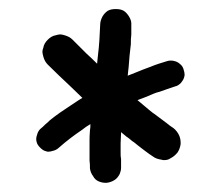

<svg xmlns="http://www.w3.org/2000/svg" viewBox="-20 -683 480 422"><path d="M184.6 -295.9C187.5 -290 192.4 -286.1 197.3 -284.2C202.1 -282.2 207 -281.2 211.9 -281.2H214.8C221.7 -282.2 226.6 -284.2 231.4 -287.1C236.3 -290 240.2 -294.9 243.2 -300.8C245.1 -305.7 246.1 -309.6 246.1 -314.5V-317.4V-333C245.1 -337.9 245.1 -342.8 245.1 -347.7V-363.3V-368.2L246.1 -390.6V-392.6L257.8 -382.8C262.7 -379.9 266.6 -376 270.5 -373C275.4 -370.1 279.3 -366.2 283.2 -363.3C289.1 -358.4 294.9 -354.5 299.8 -350.6C304.7 -346.7 310.5 -342.8 316.4 -338.9C321.3 -335 328.1 -333 335 -332C336.9 -331.1 338.9 -331.1 340.8 -331.1C345.7 -331.1 350.6 -332 354.5 -335C360.4 -337.9 365.2 -341.8 370.1 -347.7C374 -353.5 376 -359.4 377 -366.2V-370.1C377 -375 376 -379.9 374 -384.8C371.1 -391.6 366.2 -397.5 361.3 -401.4C356.4 -404.3 351.6 -408.2 346.7 -412.1L331.1 -423.8L319.3 -432.6C314.5 -435.5 310.5 -439.5 306.6 -442.4L282.2 -462.9C289.1 -465.8 295.9 -467.8 302.7 -470.7L316.4 -476.6C321.3 -478.5 326.2 -480.5 331.1 -481.4C336.9 -483.4 342.8 -485.4 347.7 -487.3L365.2 -493.2C370.1 -494.1 374 -497.1 377.9 -501C380.9 -504.9 383.8 -508.8 384.8 -513.7C385.7 -515.6 385.7 -517.6 385.7 -519.5C385.7 -522.5 384.8 -526.4 383.8 -529.3C382.8 -534.2 379.9 -539.1 376 -542C373 -544.9 368.2 -547.9 363.3 -548.8C360.4 -549.8 358.4 -549.8 355.5 -549.8C352.5 -549.8 350.6 -549.8 347.7 -548.8C341.8 -546.9 335.9 -544.9 329.1 -543C323.2 -541 317.4 -539.1 310.5 -536.1L294.9 -530.3L280.3 -524.4C273.4 -521.5 267.6 -519.5 260.7 -516.6C261.7 -523.4 261.7 -529.3 262.7 -535.2C263.7 -551.8 265.6 -569.3 267.6 -585.9C267.6 -592.8 267.6 -600.6 268.6 -607.4V-628.9V-631.8C268.6 -636.7 266.6 -641.6 263.7 -646.5C260.7 -651.4 256.8 -656.2 252 -659.2C247.1 -662.1 241.2 -663.1 234.4 -663.1C227.5 -663.1 221.7 -662.1 216.8 -659.2C211.9 -656.2 208 -651.4 205.1 -646.5C202.1 -640.6 200.2 -634.8 200.2 -628.9C199.2 -606.4 198.2 -584 195.3 -561.5C194.3 -554.7 194.3 -548.8 193.4 -543C185.5 -550.8 177.7 -558.6 169.9 -565.4L139.6 -595.7C134.8 -600.6 128.9 -603.5 122.1 -605.5C119.1 -606.4 115.2 -607.4 112.3 -607.4C109.4 -607.4 105.5 -606.4 102.5 -605.5C95.7 -604.5 89.8 -600.6 85 -595.7C80.1 -590.8 76.2 -585 75.2 -578.1C74.2 -575.2 73.2 -572.3 73.2 -569.3C73.2 -566.4 74.2 -562.5 75.2 -558.6C77.1 -551.8 80.1 -545.9 85 -541C101.6 -524.4 118.2 -508.8 134.8 -493.2C143.6 -484.4 152.3 -476.6 161.1 -467.8C152.3 -462.9 144.5 -457 136.7 -452.1C120.1 -441.4 104.5 -430.7 89.8 -418.9C86.9 -416 83 -412.1 79.1 -409.2C76.2 -406.2 72.3 -402.3 68.4 -399.4C65.4 -396.5 62.5 -391.6 61.5 -386.7C60.5 -383.8 59.6 -380.9 59.6 -377.9C59.6 -376 59.6 -374 60.5 -371.1C61.5 -366.2 64.5 -362.3 68.4 -358.4C72.3 -354.5 76.2 -351.6 81.1 -350.6C83 -349.6 85 -349.6 86.9 -349.6C89.8 -349.6 93.8 -350.6 96.7 -351.6C101.6 -352.5 106.4 -355.5 109.4 -358.4C126 -373 142.6 -385.7 160.2 -397.5C166 -402.3 171.9 -406.2 178.7 -410.2C178.7 -405.3 178.7 -401.4 177.7 -396.5C176.8 -385.7 176.8 -377.9 176.8 -375V-372.1V-330.1C177.7 -324.2 177.7 -318.4 177.7 -312.5C178.7 -306.6 180.7 -300.8 184.6 -295.9Z"/></svg>

Font: Citrustime FakeCyr
Style: Regular
Weight: 400
Version: Version 1.1